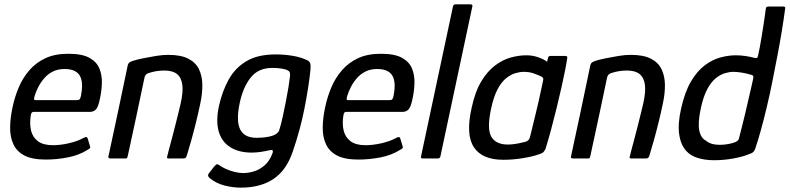

<svg xmlns="http://www.w3.org/2000/svg" viewBox="-20 -728 3627 882"><path d="M38 -237Q48 -284 66.5 -327.5Q85 -371 115.5 -406Q146 -441 189.5 -461Q233 -481 294 -481Q357 -481 390.5 -462.5Q424 -444 436.5 -413.5Q449 -383 448 -346.5Q447 -310 439 -274Q431 -235 420 -224.5Q409 -214 393 -214H135Q131 -214 127.5 -212Q124 -210 122 -201Q115 -161 122.5 -129Q130 -97 154.5 -79Q179 -61 223 -61Q258 -61 296.5 -70Q335 -79 359 -92Q368 -97 374.5 -98.5Q381 -100 384 -88L393 -58Q396 -50 393 -47Q390 -44 381 -39Q343 -15 292 -5Q241 5 191 5Q128 5 92.5 -13.5Q57 -32 41.5 -65.5Q26 -99 26.5 -143Q27 -187 38 -237ZM352 -288Q357 -313 357 -335Q357 -357 349.5 -374.5Q342 -392 324 -401.5Q306 -411 277 -411Q246 -411 223 -399.5Q200 -388 183.5 -369Q167 -350 156 -328.5Q145 -307 139 -287Q136 -276 136.5 -272Q137 -268 144 -268Q191 -268 238.5 -268Q286 -268 333 -268Q342 -268 345.5 -271.5Q349 -275 352 -288Z M487 0Q484 0 480.5 -1.5Q477 -3 478 -9Q501 -114 523 -219Q545 -324 567 -429Q569 -437 575 -441.5Q581 -446 599 -451Q612 -455 639 -460.5Q666 -466 696.5 -471Q727 -476 752 -476Q811 -476 845 -458.5Q879 -441 894 -410Q909 -379 909.5 -338.5Q910 -298 900 -252Q891 -209 880 -164.5Q869 -120 858 -81Q847 -42 839 -16Q835 -4 831.5 -2Q828 0 818 0H754Q745 0 748 -9Q749 -14 754.5 -35Q760 -56 768 -85.5Q776 -115 784 -147Q792 -179 799 -207Q806 -235 810 -253Q822 -306 817.5 -339Q813 -372 793 -388Q773 -404 735 -404Q715 -404 697.5 -401Q680 -398 665 -393Q658 -392 651.5 -386Q645 -380 643 -368Q625 -282 606 -192.5Q587 -103 567 -12Q566 -8 564.5 -4Q563 0 558 0Z M986 -242Q1001 -309 1030.5 -362.5Q1060 -416 1112 -447Q1164 -478 1246 -478Q1285 -478 1322 -472Q1359 -466 1385 -454Q1402 -448 1405 -437.5Q1408 -427 1406 -405Q1398 -329 1379 -231.5Q1360 -134 1325 -32Q1296 54 1236.5 94Q1177 134 1086 134Q1050 134 1010.5 124Q971 114 941 88Q937 84 936 79Q935 74 939 69Q942 65 947 58.5Q952 52 957.5 45Q963 38 966 35Q973 27 976.5 26.5Q980 26 986 30Q998 39 1016.5 47.5Q1035 56 1056.5 61.5Q1078 67 1097 67Q1122 67 1147.5 59Q1173 51 1195.5 31.5Q1218 12 1231 -22Q1231 -24 1232 -25.5Q1233 -27 1233 -28Q1235 -35 1231.5 -37.5Q1228 -40 1219 -38Q1202 -34 1180 -30.5Q1158 -27 1136 -27Q1077 -27 1037.5 -52Q998 -77 984.5 -125Q971 -173 986 -242ZM1081 -254Q1071 -208 1073.5 -172Q1076 -136 1096.5 -115.5Q1117 -95 1160 -95Q1180 -95 1199.5 -97.5Q1219 -100 1236 -106Q1246 -110 1253.5 -116.5Q1261 -123 1263 -131Q1271 -156 1278.5 -190.5Q1286 -225 1293 -260.5Q1300 -296 1305 -326.5Q1310 -357 1312 -376Q1313 -382 1312 -391Q1311 -400 1303 -404Q1293 -410 1273.5 -413Q1254 -416 1231 -416Q1166 -416 1131 -371Q1096 -326 1081 -254Z M1474 -237Q1484 -284 1502.5 -327.5Q1521 -371 1551.5 -406Q1582 -441 1625.5 -461Q1669 -481 1730 -481Q1793 -481 1826.5 -462.5Q1860 -444 1872.5 -413.5Q1885 -383 1884 -346.5Q1883 -310 1875 -274Q1867 -235 1856 -224.5Q1845 -214 1829 -214H1571Q1567 -214 1563.5 -212Q1560 -210 1558 -201Q1551 -161 1558.5 -129Q1566 -97 1590.5 -79Q1615 -61 1659 -61Q1694 -61 1732.5 -70Q1771 -79 1795 -92Q1804 -97 1810.5 -98.5Q1817 -100 1820 -88L1829 -58Q1832 -50 1829 -47Q1826 -44 1817 -39Q1779 -15 1728 -5Q1677 5 1627 5Q1564 5 1528.5 -13.5Q1493 -32 1477.5 -65.5Q1462 -99 1462.5 -143Q1463 -187 1474 -237ZM1788 -288Q1793 -313 1793 -335Q1793 -357 1785.5 -374.5Q1778 -392 1760 -401.5Q1742 -411 1713 -411Q1682 -411 1659 -399.5Q1636 -388 1619.5 -369Q1603 -350 1592 -328.5Q1581 -307 1575 -287Q1572 -276 1572.5 -272Q1573 -268 1580 -268Q1627 -268 1674.5 -268Q1722 -268 1769 -268Q1778 -268 1781.5 -271.5Q1785 -275 1788 -288Z M1914 -9 2061 -699Q2063 -708 2072 -708H2141Q2152 -708 2150 -699L2003 -9Q2001 0 1991 0H1922Q1912 0 1914 -9Z M2292 6Q2195 6 2157 -51.5Q2119 -109 2146 -230Q2162 -306 2190.5 -353.5Q2219 -401 2254.5 -427.5Q2290 -454 2327 -464Q2364 -474 2398 -474Q2428 -474 2455 -464Q2482 -454 2493 -444L2498 -464Q2499 -468 2502 -469.5Q2505 -471 2509 -471H2577Q2587 -471 2586 -462Q2583 -441 2576 -405.5Q2569 -370 2559 -325.5Q2549 -281 2537 -232Q2525 -183 2512 -134.5Q2499 -86 2486 -44Q2482 -36 2477 -30Q2472 -24 2455 -19Q2428 -9 2382.5 -1.5Q2337 6 2292 6ZM2313 -64Q2328 -64 2345 -66.5Q2362 -69 2376 -72.5Q2390 -76 2395 -77Q2401 -79 2406 -83Q2411 -87 2414 -96Q2420 -120 2427 -149Q2434 -178 2441.5 -208.5Q2449 -239 2455.5 -268Q2462 -297 2467 -321Q2472 -345 2475 -359Q2477 -365 2474.5 -369.5Q2472 -374 2466 -377Q2451 -384 2431 -391Q2411 -398 2386 -398Q2369 -398 2348 -392Q2327 -386 2305.5 -369Q2284 -352 2266 -318.5Q2248 -285 2236 -229Q2216 -136 2237 -100Q2258 -64 2313 -64Z M2612 0Q2609 0 2605.5 -1.5Q2602 -3 2603 -9Q2626 -114 2648 -219Q2670 -324 2692 -429Q2694 -437 2700 -441.5Q2706 -446 2724 -451Q2737 -455 2764 -460.5Q2791 -466 2821.5 -471Q2852 -476 2877 -476Q2936 -476 2970 -458.5Q3004 -441 3019 -410Q3034 -379 3034.5 -338.5Q3035 -298 3025 -252Q3016 -209 3005 -164.5Q2994 -120 2983 -81Q2972 -42 2964 -16Q2960 -4 2956.5 -2Q2953 0 2943 0H2879Q2870 0 2873 -9Q2874 -14 2879.5 -35Q2885 -56 2893 -85.5Q2901 -115 2909 -147Q2917 -179 2924 -207Q2931 -235 2935 -253Q2947 -306 2942.5 -339Q2938 -372 2918 -388Q2898 -404 2860 -404Q2840 -404 2822.5 -401Q2805 -398 2790 -393Q2783 -392 2776.5 -386Q2770 -380 2768 -368Q2750 -282 2731 -192.5Q2712 -103 2692 -12Q2691 -8 2689.5 -4Q2688 0 2683 0Z M3109 -230Q3126 -306 3154 -353.5Q3182 -401 3217 -427.5Q3252 -454 3289 -464Q3326 -474 3360 -474Q3383 -474 3405.5 -470.5Q3428 -467 3442 -463Q3452 -461 3456 -461.5Q3460 -462 3462 -471Q3466 -488 3470.5 -512Q3475 -536 3479 -561.5Q3483 -587 3487 -611.5Q3491 -636 3493.5 -655Q3496 -674 3497 -682Q3498 -693 3501 -695.5Q3504 -698 3510 -698H3577Q3582 -698 3585 -696.5Q3588 -695 3587 -690Q3581 -644 3572 -588.5Q3563 -533 3551.5 -473.5Q3540 -414 3528 -353.5Q3516 -293 3502.5 -236.5Q3489 -180 3475.5 -131Q3462 -82 3449 -44Q3446 -36 3440.5 -30Q3435 -24 3416 -18Q3392 -8 3349 0Q3306 8 3260 8Q3220 8 3186.5 -2Q3153 -12 3133 -34Q3107 -62 3100 -111Q3093 -160 3109 -230ZM3199 -229Q3185 -162 3192.5 -127.5Q3200 -93 3224 -81Q3239 -68 3263 -64.5Q3287 -61 3313.5 -64.5Q3340 -68 3360 -76Q3365 -79 3369 -82Q3373 -85 3374 -90Q3380 -114 3388 -144.5Q3396 -175 3403.5 -207.5Q3411 -240 3418 -270.5Q3425 -301 3431 -326.5Q3437 -352 3440 -367Q3442 -376 3439.5 -379.5Q3437 -383 3432 -384Q3413 -390 3390 -394Q3367 -398 3349 -398Q3332 -398 3311 -392Q3290 -386 3268.5 -369Q3247 -352 3229 -318.5Q3211 -285 3199 -229Z"/></svg>

Font: Glory Thin Medium
Style: Italic
Weight: 500
Italic angle: -12°
Version: Version 1.011